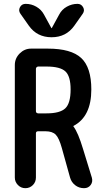

<svg xmlns="http://www.w3.org/2000/svg" viewBox="-20 -985 540 1005"><path d="M290 -909.2Q303.7 -935.5 330.1 -950.2Q356.4 -964.8 385.7 -964.8Q405.3 -964.8 415 -947.3Q424.8 -929.7 413.1 -913.1L369.1 -850.6Q326.2 -790 250 -790Q173.8 -790 130.9 -850.6L86.9 -913.1Q75.2 -929.7 84.5 -947.3Q93.8 -964.8 114.3 -964.8Q144.5 -964.8 170.4 -949.7Q196.3 -934.6 210 -909.2L249 -837.9H250H251ZM168 -625V-403.3Q168 -392.6 179.7 -391.6H223.6Q293.9 -391.6 321.8 -418Q349.6 -444.3 349.6 -516.6Q349.6 -585.9 322.3 -611.3Q294.9 -636.7 223.6 -636.7H179.7Q175.8 -636.7 171.9 -633.3Q168 -629.9 168 -625ZM57.6 -55.7V-644.5Q57.6 -679.7 83 -705.1Q108.4 -730.5 142.6 -730.5H230.5Q352.5 -730.5 405.3 -681.2Q458 -631.8 458 -516.6Q458 -375 365.2 -326.2Q364.3 -326.2 364.3 -325.2V-323.2Q388.7 -292 415 -204.1L460.9 -54.7Q466.8 -33.2 454.6 -16.6Q442.4 0 419.9 0Q393.6 0 373.5 -15.6Q353.5 -31.2 346.7 -55.7L303.7 -210Q289.1 -262.7 271.5 -280.3Q253.9 -297.9 217.8 -297.9H179.7Q168 -297.9 168 -287.1V-55.7Q168 -32.2 151.9 -16.1Q135.7 0 112.8 0Q89.8 0 73.7 -16.6Q57.6 -33.2 57.6 -55.7Z"/></svg>

Font: Rounded-X Mgen+ 2m medium
Style: Regular
Weight: 500
Designer: [Source Han Sans]
Ryoko NISHIZUKA  (kana & ideographs); Paul D. Hunt (Latin, Greek & Cyrillic); Wenlong ZHANG  (bopomofo
Version: Version 1.059.20150602